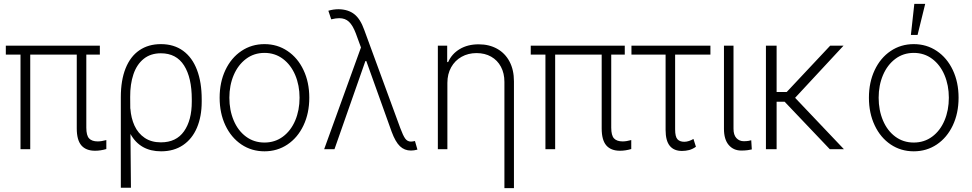

<svg xmlns="http://www.w3.org/2000/svg" viewBox="-20 -764 4975 983"><path d="M491.2 -484.4H421.9V-110.4Q421.9 -70.3 436.3 -55.2Q450.7 -40 480.5 -40Q499 -40 524.4 -46.9V-1Q494.6 7.8 466.8 7.8Q420.4 7.8 396.7 -19.5Q373 -46.9 373 -106.4V-484.4H134.8V0H85V-484.4H9.8V-530.3H491.2Z M803.7 -538.1Q870.6 -538.1 917.5 -503.9Q964.4 -469.7 988.5 -406.2Q1012.7 -342.8 1012.7 -255.9V-243.2Q1012.7 -167.5 988.3 -110.1Q963.9 -52.7 917 -21Q870.1 10.7 804.7 10.7Q697.3 10.7 647.9 -78.1L650.4 197.3H598.6V-266.6Q598.6 -353 623 -414.1Q647.5 -475.1 693.6 -506.6Q739.7 -538.1 803.7 -538.1ZM647 -207.5 647.5 -208Q650.9 -159.2 668.9 -120.1Q687 -81.1 720.9 -58.1Q754.9 -35.2 803.7 -35.2Q882.3 -35.2 922.1 -91.8Q961.9 -148.4 961.9 -243.2V-255.9Q961.9 -366.2 922.4 -428.7Q882.8 -491.2 803.7 -491.2Q751 -491.2 715.6 -462.6Q680.2 -434.1 663.1 -383.5Q646 -333 646.5 -267.6Z M1104.5 -263.7Q1104.5 -342.8 1134 -405.3Q1163.6 -467.8 1215.8 -502.9Q1268.1 -538.1 1334 -538.1Q1399.9 -538.1 1452.1 -502.9Q1504.4 -467.8 1533.9 -405.3Q1563.5 -342.8 1563.5 -263.7Q1563.5 -184.6 1533.9 -122.1Q1504.4 -59.6 1452.1 -24.4Q1399.9 10.7 1334 10.7Q1268.1 10.7 1215.8 -24.4Q1163.6 -59.6 1134 -122.1Q1104.5 -184.6 1104.5 -263.7ZM1513.7 -263.7Q1513.7 -327.1 1491.5 -379.6Q1469.2 -432.1 1428.5 -462.6Q1387.7 -493.2 1334 -493.2Q1280.3 -493.2 1239.5 -462.4Q1198.7 -431.6 1176.5 -379.4Q1154.3 -327.1 1154.3 -263.7Q1154.3 -199.7 1176.5 -147.2Q1198.7 -94.7 1239.5 -64.5Q1280.3 -34.2 1334 -34.2Q1387.7 -34.2 1428.5 -64.5Q1469.2 -94.7 1491.5 -147.2Q1513.7 -199.7 1513.7 -263.7Z M1985.4 -88.9 1855.5 -451.2H1850.6L1692.4 0H1639.6L1828.1 -521L1801.8 -592.8Q1786.1 -634.3 1766.6 -652.6Q1747.1 -670.9 1716.8 -670.9Q1699.2 -670.9 1675.8 -665L1661.1 -709Q1686.5 -716.8 1713.9 -716.8Q1763.2 -715.8 1794.2 -691.2Q1825.2 -666.5 1844.7 -611.3L2029.3 -108.4Q2043.5 -69.8 2054.7 -54.4Q2065.9 -39.1 2084 -39.1Q2088.4 -39.1 2093.8 -40Q2099.1 -41 2104.5 -42L2117.2 2Q2099.1 6.8 2084 6.8Q2050.8 6.8 2027.6 -15.4Q2004.4 -37.6 1985.4 -88.9Z M2270.5 0H2221.7V-530.3H2269.5V-446.3H2274.4Q2293 -488.3 2333.7 -512.7Q2374.5 -537.1 2430.7 -537.1Q2484.4 -537.1 2525.1 -514.4Q2565.9 -491.7 2588.6 -449Q2611.3 -406.2 2611.3 -347.7V199.2H2562.5V-344.7Q2562.5 -388.7 2544.7 -422.1Q2526.9 -455.6 2494.6 -473.9Q2462.4 -492.2 2419.9 -492.2Q2377 -492.2 2343 -473.1Q2309.1 -454.1 2289.8 -419.4Q2270.5 -384.8 2270.5 -339.8Z M3178.7 -484.4H3109.4V-110.4Q3109.4 -70.3 3123.8 -55.2Q3138.2 -40 3168 -40Q3186.5 -40 3211.9 -46.9V-1Q3182.1 7.8 3154.3 7.8Q3107.9 7.8 3084.2 -19.5Q3060.5 -46.9 3060.5 -106.4V-484.4H2822.3V0H2772.5V-484.4H2697.3V-530.3H3178.7Z M3617.2 -484.4H3436.5V-101.6Q3436.5 -64 3448.5 -51Q3460.4 -38.1 3483.4 -38.1Q3495.1 -38.1 3507.6 -42.2Q3520 -46.4 3530.3 -52.7L3543 -12.7Q3525.9 -0.5 3508.3 4.2Q3490.7 8.8 3471.7 8.8Q3430.2 8.8 3408.9 -17.6Q3387.7 -43.9 3387.7 -98.6V-484.4H3212.9V-530.3H3617.2Z M3735.4 -530.3V-104.5Q3735.4 -73.2 3750.2 -57.1Q3765.1 -41 3788.1 -41Q3800.8 -41 3811.8 -42.7Q3822.8 -44.4 3826.2 -45.9L3829.1 1Q3821.8 2.9 3807.6 4.9Q3793.5 6.8 3775.4 6.8Q3735.4 6.8 3710.9 -21.7Q3686.5 -50.3 3686.5 -104.5V-530.3Z M3956.1 -293H4007.8L4230.5 -530.3H4298.8L4050.8 -263.2L4300.8 0H4228.5L3997.1 -243.2H3956.1V0H3901.4V-530.3H3956.1Z M4428.7 -263.7Q4428.7 -342.8 4458.3 -405.3Q4487.8 -467.8 4540 -502.9Q4592.3 -538.1 4658.2 -538.1Q4724.1 -538.1 4776.4 -502.9Q4828.6 -467.8 4858.2 -405.3Q4887.7 -342.8 4887.7 -263.7Q4887.7 -184.6 4858.2 -122.1Q4828.6 -59.6 4776.4 -24.4Q4724.1 10.7 4658.2 10.7Q4592.3 10.7 4540 -24.4Q4487.8 -59.6 4458.3 -122.1Q4428.7 -184.6 4428.7 -263.7ZM4837.9 -263.7Q4837.9 -327.1 4815.7 -379.6Q4793.5 -432.1 4752.7 -462.6Q4711.9 -493.2 4658.2 -493.2Q4604.5 -493.2 4563.7 -462.4Q4522.9 -431.6 4500.7 -379.4Q4478.5 -327.1 4478.5 -263.7Q4478.5 -199.7 4500.7 -147.2Q4522.9 -94.7 4563.7 -64.5Q4604.5 -34.2 4658.2 -34.2Q4711.9 -34.2 4752.7 -64.5Q4793.5 -94.7 4815.7 -147.2Q4837.9 -199.7 4837.9 -263.7ZM4661.1 -744.1H4716.8L4677.7 -585H4643.6Z"/></svg>

Font: Pretendard JP ExtraLight
Style: Regular
Weight: 200
Designer: Base glyphs from Inter by Rasmus Andersson; Hangeul glyphs from Noto Sans CJK(Source Han Sans) by Jang Soo-young and Kan
Foundry: Kil Hyung-jin
Version: Version 1.309